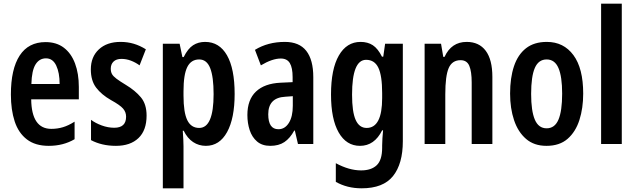

<svg xmlns="http://www.w3.org/2000/svg" viewBox="-20 -780 3447 1040"><path d="M227 -552Q286 -552 326 -521.5Q366 -491 386.5 -436Q407 -381 407 -309V-242H149Q151 -82 258 -82Q291 -82 321 -91Q351 -100 384 -121V-26Q323 10 244 10Q171 10 125.5 -25Q80 -60 59.5 -122.5Q39 -185 39 -268Q39 -406 86.5 -479Q134 -552 227 -552ZM229 -464Q193 -464 172.5 -431Q152 -398 150 -325H303Q303 -386 284.5 -425Q266 -464 229 -464Z M774 -154Q774 -74 730 -32Q686 10 608 10Q569 10 535 2Q501 -6 473 -21V-131Q497 -113 531 -100.5Q565 -88 599 -88Q663 -88 663 -148Q663 -173 646.5 -192Q630 -211 581 -238Q530 -267 501 -305Q472 -343 472 -404Q472 -472 515.5 -512.5Q559 -553 633 -553Q671 -553 704.5 -543Q738 -533 770 -513L736 -426Q714 -442 689 -451.5Q664 -461 638 -461Q610 -461 595 -446.5Q580 -432 580 -408Q580 -391 586.5 -379Q593 -367 611 -353.5Q629 -340 662 -320Q712 -290 743 -253Q774 -216 774 -154Z M1091 -553Q1168 -553 1209.5 -480.5Q1251 -408 1251 -271Q1251 -139 1210 -64.5Q1169 10 1095 10Q1057 10 1026 -10.5Q995 -31 975 -72H970Q974 -16 974 13V240H862V-543H953L968 -471H975Q998 -517 1026 -535Q1054 -553 1091 -553ZM1059 -458Q1015 -458 994.5 -417Q974 -376 974 -286V-262Q974 -171 994.5 -129Q1015 -87 1059 -87Q1137 -87 1137 -270Q1137 -364 1118.5 -411Q1100 -458 1059 -458Z M1523 -553Q1601 -553 1639 -504.5Q1677 -456 1677 -362V0H1594L1577 -73H1574Q1551 -31 1520.5 -10.5Q1490 10 1444 10Q1400 10 1372.5 -13.5Q1345 -37 1332.5 -75Q1320 -113 1320 -157Q1320 -240 1366.5 -284Q1413 -328 1500 -332L1565 -335V-362Q1565 -413 1550 -438Q1535 -463 1501 -463Q1455 -463 1393 -426L1361 -510Q1431 -553 1523 -553ZM1525 -256Q1433 -251 1433 -161Q1433 -80 1488 -80Q1523 -80 1544.5 -114Q1566 -148 1566 -207V-259Z M1933 -553Q1972 -553 1999.5 -535Q2027 -517 2049 -473H2056L2066 -543H2162V-15Q2162 107 2109 173.5Q2056 240 1939 240Q1860 240 1799 205V104Q1871 143 1936 143Q1991 143 2020.5 115Q2050 87 2050 20V8Q2050 -9 2051.5 -31Q2053 -53 2055 -74H2050Q2008 10 1930 10Q1856 10 1814.5 -62.5Q1773 -135 1773 -268Q1773 -406 1815.5 -479.5Q1858 -553 1933 -553ZM1963 -456Q1887 -456 1887 -267Q1887 -174 1906.5 -130.5Q1926 -87 1966 -87Q2050 -87 2050 -249V-276Q2050 -370 2029.5 -413Q2009 -456 1963 -456Z M2508 -553Q2575 -553 2611 -505Q2647 -457 2647 -363V0H2535V-333Q2535 -393 2522 -423.5Q2509 -454 2475 -454Q2429 -454 2410.5 -411.5Q2392 -369 2392 -269V0H2280V-543H2369L2381 -472H2388Q2425 -553 2508 -553Z M3139 -273Q3139 -194 3118.5 -130Q3098 -66 3054.5 -28Q3011 10 2940 10Q2873 10 2829.5 -27.5Q2786 -65 2764.5 -129Q2743 -193 2743 -273Q2743 -358 2764 -421Q2785 -484 2829 -518.5Q2873 -553 2942 -553Q3033 -553 3086 -481.5Q3139 -410 3139 -273ZM2857 -271Q2857 -179 2877 -132Q2897 -85 2941 -85Q2985 -85 3005 -132Q3025 -179 3025 -273Q3025 -365 3005 -411.5Q2985 -458 2941 -458Q2897 -458 2877 -412Q2857 -366 2857 -271Z M3348 0H3236V-760H3348Z"/></svg>

Font: Noto Sans Arabic ExtCond SemBd
Style: Regular
Weight: 600
Width: 2
Designer: Monotype Design Team, Nadine Chahine, Nizar Qandah and Khaled Hosny
Foundry: Monotype Imaging Inc.
Version: Version 2.012; ttfautohint (v1.8.4.7-5d5b)